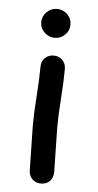

<svg xmlns="http://www.w3.org/2000/svg" viewBox="-51 -716 382 750"><g transform="rotate(5 140.0 -340.5)"><path d="M142.6 -569.3Q119.1 -569.3 102.1 -585.9Q85 -602.5 85 -626Q85 -649.4 102.1 -666Q119.1 -682.6 142.6 -682.6Q166 -682.6 182.9 -666Q199.7 -649.4 199.7 -626Q199.7 -602.5 182.9 -585.9Q166 -569.3 142.6 -569.3ZM183.1 -221.7Q183.1 -192.4 184.8 -134Q186.5 -75.7 186.5 -46.4Q186.5 -24.9 173.3 -11.2Q160.2 2.4 138.7 2.4Q117.7 2.4 104.2 -11.2Q90.8 -24.9 90.8 -46.4Q90.8 -75.7 89.1 -134Q87.4 -192.4 87.4 -221.7Q87.4 -267.6 92.3 -336.2Q97.2 -404.8 97.2 -450.7Q97.2 -472.7 110.6 -486.3Q124 -500 145 -500Q166 -500 179.4 -486.3Q192.9 -472.7 192.9 -450.7Q192.9 -404.8 188 -336.2Q183.1 -267.6 183.1 -221.7Z"/></g></svg>

Font: TUNJUNG BIRU
Style: Regular
Weight: 400
Designer: R.S. Wihananto
Foundry: R.S. Wihananto
Version: Version 2.0.1